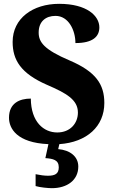

<svg xmlns="http://www.w3.org/2000/svg" viewBox="-20 -744 596 1003"><path d="M251 239C331 239 389 197 389 126C389 73 345 40 284 35L290 9C434 -1 525 -84 525 -206C525 -304 480 -370 344 -428C210 -485 182 -524 182 -574C182 -632 219 -661 270 -661C338 -661 374 -586 374 -519C465 -519 499 -553 499 -601C499 -661 434 -724 289 -724C151 -724 46 -648 46 -525C46 -431 88 -361 225 -301C327 -257 387 -223 387 -156C387 -100 347 -52 279 -52C209 -52 142 -106 141 -229C82 -229 27 -205 27 -129C27 -73 68 2 233 9L217 82C257 85 287 91 287 130C287 165 266 174 230 174C213 174 189 171 166 166V228C189 235 232 239 251 239Z"/></svg>

Font: Noto Serif Sinhala SemiCondensed ExtraBold
Style: Regular
Weight: 800
Width: 4
Designer: Jelle Bosma - Monotype Design Team
Foundry: Monotype Imaging Inc.
Version: Version 2.007